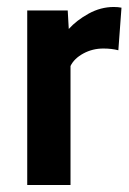

<svg xmlns="http://www.w3.org/2000/svg" viewBox="-20 -530 370 550"><path d="M182 0H58V-500H174L177 -447Q199.5 -472 234 -491Q268.5 -510 306 -510Q318 -510 328 -508L319 -386Q300 -391 276 -391Q245 -391 218.8 -376.8Q192.5 -362.5 182 -341Z"/></svg>

Font: Cabin
Style: Bold
Weight: 700
Designer: Pablo Impallari
Foundry: Pablo Impallari. http://www.impallari.com Igino Marini. http://www.ikern.com
Version: Version 3.001;hotconv 1.0.109;makeotfexe 2.5.65596